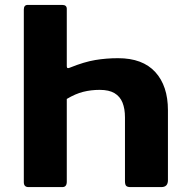

<svg xmlns="http://www.w3.org/2000/svg" viewBox="-20 -762 766 782"><path d="M233 -742Q252 -742 252 -726V-492Q252 -480 266 -487Q323 -510 368 -517.5Q413 -525 461 -525Q561 -525 612.5 -468.5Q664 -412 664 -313V-28Q664 0 637 0H511Q499 0 494 -5Q489 -10 489 -24V-284Q489 -319 479 -344Q469 -369 446.5 -382.5Q424 -396 386 -396Q351 -396 319 -388Q287 -380 252 -359V-22Q252 0 234 0H96Q77 0 77 -20V-723Q77 -742 93 -742Z"/></svg>

Font: Libre Franklin
Style: Bold
Weight: 700
Designer: Pablo Impallari, Rodrigo Fuenzalida, Nhung Nguyen
Foundry: Impallari Type
Version: Version 3.000